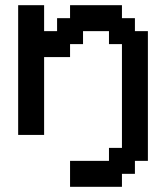

<svg xmlns="http://www.w3.org/2000/svg" viewBox="-20 -520 640 740"><path d="M250 200H450V150H500V100H550V-400H500V-450H450V-500H250V-450H200V-400H150V-500H50V0H150V-300H250V-350H300V-400H400V-350H450V50H400V100H250Z"/></svg>

Font: Matrix Sans Video
Style: Regular
Weight: 400
Designer: Brad Neil
Version: Version 1.100